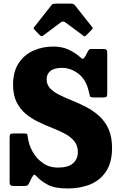

<svg xmlns="http://www.w3.org/2000/svg" viewBox="-20 -1020 658 1058"><path d="M470 -512.5Q456 -580 413 -613Q370 -646 322.5 -646Q278.5 -646 257.8 -629Q237 -612 237 -583Q237 -553 256.5 -532.8Q276 -512.5 308 -496.8Q340 -481 378.5 -465.5Q417 -450 455.5 -430Q494 -410 526.2 -381Q558.5 -352 578 -309.2Q597.5 -266.5 597.5 -204.5Q597.5 -126.5 565.5 -77Q533.5 -27.5 478.5 -4.5Q423.5 18.5 353 18.5Q282 18.5 244 -1.8Q206 -22 183 -46.5Q170 -61.5 165 -55.5Q160 -49.5 150 -31.5L139.5 -8.5Q135 0.5 128.5 2.8Q122 5 108 5H58Q44 5 38.5 1.2Q33 -2.5 33 -16V-261Q33 -275.5 36.8 -280Q40.5 -284.5 54.5 -284.5H113.5Q129 -284.5 130.2 -280Q131.5 -275.5 133.5 -262Q139 -220.5 160.5 -182.8Q182 -145 217.2 -120.8Q252.5 -96.5 298.5 -96.5Q356.5 -96.5 382.8 -120.5Q409 -144.5 409 -181.5Q409 -217.5 389.8 -241.5Q370.5 -265.5 338.8 -282.5Q307 -299.5 268.8 -314.5Q230.5 -329.5 192.5 -347.8Q154.5 -366 122.8 -392Q91 -418 71.5 -457Q52 -496 52 -553.5Q52 -625.5 83 -672.2Q114 -719 164.5 -741.2Q215 -763.5 273 -763.5Q321.5 -763.5 357.5 -746.8Q393.5 -730 420 -706.5Q432 -695.5 437.2 -696Q442.5 -696.5 452 -713.5L465 -738.5Q469 -745 471.5 -747.5Q474 -750 485 -750H549.5Q562 -750 566.5 -745.8Q571 -741.5 571 -728.5V-506.5Q571 -491 566.5 -487Q562 -483 545.5 -483H500Q478 -483 476 -489Q474 -495 470 -512.5ZM199 -826.5 171 -855.5Q165 -861 165 -863.5Q165 -866 169.5 -872L263.5 -991.5Q268 -997.5 273.8 -998.8Q279.5 -1000 290 -1000H369.5Q385.5 -1000 392.5 -991.5L488.5 -870Q494 -864.5 485.5 -856L454 -824.5Q448.5 -819 446.5 -819.2Q444.5 -819.5 438 -824L340.5 -896.5Q327.5 -906 315.5 -897L217 -823.5Q208.5 -817.5 199 -826.5Z"/></svg>

Font: Besley* Narrow Heavy
Style: Regular
Weight: 800
Width: 4
Designer: Owen Earl
Foundry: indestructible type*
Version: Version 3.000; ttfautohint (v1.8.3)